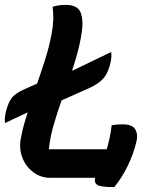

<svg xmlns="http://www.w3.org/2000/svg" viewBox="-34 -728 654 786"><path d="M173 0Q132 0 101 -24Q70 -48 56.5 -85.5Q43 -123 52 -165Q57 -192 64 -217.5Q71 -243 79 -268L-14 -224Q-16 -254 -7 -281Q2 -313 16.5 -330Q31 -347 67 -363L118 -386Q135 -435 151 -485Q167 -535 177 -588Q189 -648 181 -700Q196 -705 209.5 -706.5Q223 -708 236 -708Q286 -708 297.5 -673Q309 -638 298 -579Q292 -543 282 -507.5Q272 -472 261 -438L421 -515Q424 -496 419 -474Q413 -447 402.5 -426.5Q392 -406 370.5 -390Q349 -374 310 -358L218 -317Q200 -266 185.5 -216Q171 -166 166 -117H403Q409 -138 414.5 -162Q420 -186 423 -215Q432 -217 443.5 -218Q455 -219 468 -219Q509 -219 520.5 -197Q532 -175 524 -146Q498 -42 434 38Q378 38 364.5 29Q351 20 355 3Q355 1 356 0Z"/></svg>

Font: Recursive Mn Csl St SmB
Style: Italic
Weight: 600
Italic angle: -15°
Monospace: yes
Version: Version 1.079;hotconv 1.0.112;makeotfexe 2.5.65598; ttfautoh